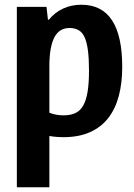

<svg xmlns="http://www.w3.org/2000/svg" viewBox="-20 -569 565 809"><path d="M51 -540H176L182 -486H186Q210 -516 245 -532.5Q280 -549 323 -549Q495 -549 495 -287Q495 -219 480.5 -164.5Q466 -110 436 -71.5Q406 -33 359 -12Q312 9 247 9Q234 9 220 8Q206 7 188 4V220H51ZM248 -83Q277 -83 297.5 -92.5Q318 -102 330.5 -124Q343 -146 349 -182Q355 -218 355 -271Q355 -322 350.5 -356.5Q346 -391 336.5 -412Q327 -433 311 -442Q295 -451 273 -451Q253 -451 237.5 -442.5Q222 -434 211 -415Q200 -396 194 -365Q188 -334 188 -289V-94Q216 -83 248 -83Z"/></svg>

Font: Encode Sans Compressed
Style: Bold
Weight: 700
Designer: Pablo Impallari, Andres Torresi
Foundry: Pablo Impallari, Andres Torresi
Version: Version 1.000; ttfautohint (v1.00) -l 8 -r 50 -G 200 -x 14 -